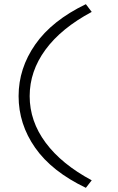

<svg xmlns="http://www.w3.org/2000/svg" viewBox="-20 -718 566 919"><path d="M391 181Q228 103 148.5 -10.5Q69 -124 69 -258Q69 -391 149 -505.5Q229 -620 391 -698L419 -661Q273 -583 197.5 -480Q122 -377 122 -258Q122 -138 198.5 -35Q275 68 419 145Z"/></svg>

Font: Lexend Giga ExtraLight
Style: Regular
Weight: 250
Version: Version 1.007